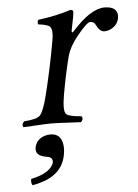

<svg xmlns="http://www.w3.org/2000/svg" viewBox="-49 -460 520 725"><g transform="rotate(-5 211.0 -97.5)"><path d="M128.4 41Q169.9 41 174.8 86.4Q176.8 105 171.9 127Q156.2 200.2 64.5 222.2Q54.7 224.6 44.9 226.1Q39.1 217.3 42 202.1Q106.9 188.5 125 156.7Q127.4 152.3 128.4 148.9Q132.8 127.4 108.9 124Q105.5 123.5 103 123Q64 115.7 68.8 85.9Q69.3 84.5 69.3 84Q75.7 54.2 108.4 43.9Q118.7 41 128.4 41ZM167.5 -312Q175.3 -356.4 160.2 -366.7Q148.9 -373.5 119.1 -377Q116.2 -385.3 120.6 -394Q194.8 -403.8 244.6 -420.9Q253.9 -419.9 255.4 -415Q256.3 -404.8 244.1 -348.1Q241.2 -335 245.6 -335.4Q248 -336.9 250 -338.9Q320.3 -418 373 -418.9Q422.4 -418.9 422.4 -382.8Q422.4 -377.4 421.4 -373Q415.5 -345.7 386.2 -333Q376 -329.1 366.7 -329.1Q349.1 -329.1 335.9 -355.5Q334 -358.9 333.5 -359.9Q327.6 -368.7 315.4 -369.1Q301.8 -368.2 261.7 -317.9Q232.9 -281.2 224.1 -249Q207.5 -186 192.9 -103Q182.6 -43.5 194.3 -30.8Q205.1 -20.5 252.4 -17.1Q259.3 -5.9 248 4.9Q230 4.4 197.3 2.4Q157.7 0 136.2 0Q115.2 0 78.6 2.4Q47.4 4.4 29.8 4.9Q22.9 -6.3 34.7 -17.1Q82 -20 94.7 -32.7Q108.9 -47.9 123 -103Q148.9 -206.5 167.5 -312Z"/></g></svg>

Font: Linux Libertine Display Slanted O
Style: Slanted
Weight: 400
Designer: Philipp H. Poll
Foundry: Philipp H. Poll
Version: Version 5.0.9